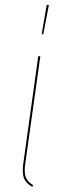

<svg xmlns="http://www.w3.org/2000/svg" viewBox="-20 -742 248 767"><path d="M166.5 -722.2 175.3 -721.7 152.8 -605H146.5ZM141.1 -517.6 81.1 -89.4Q75.7 -54.7 82.5 -35.4Q89.4 -16.1 112.3 -2.4L108.9 4.4Q83 -10.3 75.4 -31Q67.9 -51.8 73.2 -89.8L132.8 -517.6Z"/></svg>

Font: Fira Sans Compressed Eight
Style: Italic
Weight: 100
Width: 3
Italic angle: -8°
Designer: Carrois Corporate & Edenspiekermann AG
Foundry: Carrois Corporate GbR & Edenspiekermann AG
Version: Version 4.203;PS 004.203;hotconv 1.0.88;makeotf.lib2.5.64775